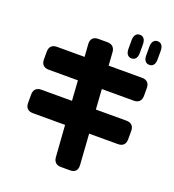

<svg xmlns="http://www.w3.org/2000/svg" viewBox="-165 -988 1096 1208"><g transform="rotate(20 382.5 -384.0)"><path d="M564 -702C589 -702 602 -720 602 -752V-810C602 -842 588 -860 564 -860C540 -860 526 -842 526 -810V-752C526 -720 540 -702 564 -702ZM49 -216C49 -184 67 -166 99 -166H315L330 44C332 75 350 92 381 92H442C475 92 492 74 490 40L476 -166H669C701 -166 719 -184 719 -216V-273C719 -305 701 -323 669 -323H464L455 -457H669C701 -457 719 -475 719 -507V-560C719 -592 701 -610 669 -610H445L439 -698C437 -729 418 -746 387 -746H327C294 -746 276 -728 278 -694L284 -610H99C67 -610 49 -592 49 -560V-507C49 -475 67 -457 99 -457H295L304 -323H99C67 -323 49 -305 49 -273ZM645 -752C645 -720 659 -702 683 -702C708 -702 721 -720 721 -752V-810C721 -842 707 -860 683 -860C659 -860 645 -842 645 -810Z"/></g></svg>

Font: コーポレート・ロゴ（ラウンド）ver3 Bold
Style: Regular
Weight: 700
Designer: [KANA_main] LOGOTYPE.JP [Source Han Sans] Ryoko NISHIZUKA 西塚涼子 (kana, bopomofo & ideographs); Paul D. Hunt (Latin, Greek
Version: Version 12.001;FEAKit 1.0